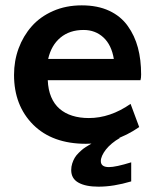

<svg xmlns="http://www.w3.org/2000/svg" viewBox="-20 -534 629 728"><path d="M353.5 173.8Q304.7 173.8 277.3 158.4Q250 143.1 250 110.8Q250 97.7 253.9 85.7Q257.8 73.7 263.2 64.5Q268.6 55.2 278.3 45.7Q288.1 36.1 295.4 30.3Q299.3 27.3 304.7 23.9Q310.1 20.5 315.7 17.1Q321.3 13.7 326.4 10.7Q331.5 7.8 335 6.3L353.5 -2.9L369.1 -10.3L435.1 -11.2Q418 -1.5 404.5 9.8Q391.1 21 381.8 32.7Q372.6 44.4 367.4 55.9Q362.3 67.4 362.3 76.7Q362.3 99.6 393.1 99.6Q418.9 99.6 477.5 81.5V153.8Q410.6 173.8 353.5 173.8ZM411.6 -310.5Q402.8 -363.8 372.1 -392.1Q341.3 -420.4 296.9 -420.4Q244.1 -420.4 209.2 -391.4Q174.3 -362.3 162.6 -310.5ZM305.7 11.2Q178.7 11.2 106 -61Q33.2 -133.8 33.2 -250Q33.2 -303.2 50.5 -350.3Q67.9 -397.5 100.1 -434.1Q132.3 -470.7 181.2 -492.2Q230 -513.7 290 -513.7Q350.1 -513.7 394 -493.2Q438 -472.7 464.4 -435.5Q490.7 -398.9 502.9 -353.3Q515.1 -307.6 515.1 -251.5Q515.1 -238.3 512.7 -230H161.1Q162.6 -193.4 174.1 -166.3Q185.5 -139.2 205.8 -121.6Q226.1 -104 254.2 -95.2Q282.2 -86.4 316.9 -86.4Q397.9 -86.4 475.1 -140.1L507.8 -52.2Q484.4 -36.1 460.7 -24.2Q437 -12.2 412.4 -4.4Q387.7 3.4 361.3 7.3Q335 11.2 305.7 11.2Z"/></svg>

Font: Ride
Style: Bold
Weight: 700
Version: Version 3.000